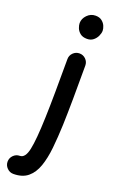

<svg xmlns="http://www.w3.org/2000/svg" viewBox="-254 -811 673 1112"><g transform="rotate(20 82.5 -255.0)"><path d="M115.2 -529.3Q138.2 -529.3 154.3 -513.2Q170.4 -497.1 170.4 -474.1Q170.4 -361.8 169.7 -270.8Q168.9 -179.7 166.5 -107.4Q163.6 -30.3 156.7 36.1Q149.9 102.5 132.6 152.3Q115.2 202.1 81.8 230Q48.3 257.8 -7.3 257.8Q-29.8 257.8 -46.1 241.2Q-62.5 224.6 -62.5 202.1Q-62.5 179.2 -46.1 162.8Q-29.8 146.5 -7.3 146.5Q25.9 146.5 38.8 85.9Q51.8 25.4 56.2 -112.3Q58.6 -182.1 59.3 -272Q60.1 -361.8 60.1 -474.1Q60.1 -497.1 76.4 -513.2Q92.8 -529.3 115.2 -529.3ZM55.2 -694.8Q55.2 -722.2 76.7 -744.4Q98.1 -766.6 128.4 -766.6Q152.8 -766.6 167.7 -754.6Q182.6 -742.7 189.2 -726.8Q195.8 -710.9 195.8 -698.2Q195.8 -683.1 187.7 -665.5Q179.7 -647.9 164.3 -635.5Q148.9 -623 126 -623Q99.1 -623 83.5 -635.7Q67.9 -648.4 61.5 -665.3Q55.2 -682.1 55.2 -694.8Z"/></g></svg>

Font: Mikhak SemiBold
Style: Regular
Weight: 600
Designer: Amin Abedi
Version: Version 3.3